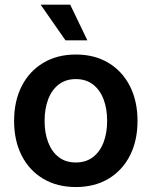

<svg xmlns="http://www.w3.org/2000/svg" viewBox="-20 -773 636 805"><path d="M297.9 11.2Q219.7 11.2 161.4 -23.4Q103 -58.1 71 -120.6Q39.1 -183.1 39.1 -266.1Q39.1 -349.1 71 -411.9Q103 -474.6 161.4 -509.5Q219.7 -544.4 297.9 -544.4Q376.5 -544.4 434.6 -509.5Q492.7 -474.6 524.7 -411.9Q556.6 -349.1 556.6 -266.1Q556.6 -183.1 524.7 -120.6Q492.7 -58.1 434.6 -23.4Q376.5 11.2 297.9 11.2ZM297.9 -91.8Q340.8 -91.8 370.1 -114.5Q399.4 -137.2 414.3 -176.5Q429.2 -215.8 429.2 -266.1Q429.2 -316.9 414.3 -356.4Q399.4 -396 370.1 -418.7Q340.8 -441.4 297.9 -441.4Q255.4 -441.4 226.1 -418.7Q196.8 -396 181.9 -356.4Q167 -316.9 167 -266.1Q167 -215.8 181.9 -176.5Q196.8 -137.2 225.8 -114.5Q254.9 -91.8 297.9 -91.8ZM254.4 -604 150.4 -753.4H274.4L346.2 -604Z"/></svg>

Font: Inter 20pt SemiBold
Style: Regular
Weight: 600
Version: Version 4.001;git-66647c0bb